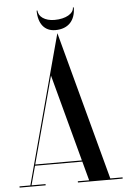

<svg xmlns="http://www.w3.org/2000/svg" viewBox="-84 -898 622 940"><g transform="rotate(-5 227.0 -428.0)"><path d="M215.8 -752.8C279.2 -752.8 314.8 -791.8 314.8 -855.8H310.5C310.5 -826.2 271.8 -802.8 215.8 -802.8C168.8 -802.8 136.5 -826.2 136.5 -855.8H132.2C132.2 -791.8 162.2 -752.8 215.8 -752.8ZM226.7 -726.2V-726.5L223.7 -737L171.7 -544V-543.7L27.2 -6H-26.2V0H101.8V-6H32.9L58.2 -100H290.7L316 -6H260.3V0H480.3V-6H420ZM174.6 -532.9 289.1 -106H59.8Z"/></g></svg>

Font: Picaflor 72 pt
Style: Regular
Weight: 400
Designer: Ariel Martín Pérez
Foundry: Tunera Type Foundry
Version: Version 1.000;hotconv 1.0.109;makeotfexe 2.5.65596